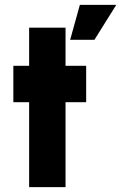

<svg xmlns="http://www.w3.org/2000/svg" viewBox="-20 -771 499 791"><path d="M335 -350H250V0H100V-350H35V-500H100V-657H250V-500H335ZM269 -607 309 -751H459L369 -607Z"/></svg>

Font: Urbanist Black
Style: Regular
Weight: 900
Designer: Corey Hu
Foundry: Corey Hu
Version: Version 1.330; ttfautohint (v1.8.4.7-5d5b)